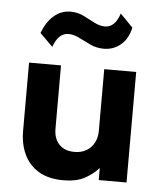

<svg xmlns="http://www.w3.org/2000/svg" viewBox="-54 -811 735 874"><g transform="rotate(5 313.0 -374.5)"><path d="M268 15Q199.5 15 154.8 -12Q110 -39 88 -86Q66 -133 66 -192.5V-505H212V-216Q212 -171 236.8 -144.5Q261.5 -118 308 -118Q338 -118 361 -131.2Q384 -144.5 396.8 -168.5Q409.5 -192.5 409.5 -224V-505H555.5V0H428.5V-55.5Q402.5 -25.5 364.2 -5.2Q326 15 268 15ZM165 -585.5 106 -644Q125.5 -695.5 158.5 -724Q191.5 -752.5 234.5 -752.5Q267 -752.5 294.2 -739Q321.5 -725.5 346.2 -712.2Q371 -699 396 -699Q418.5 -699 435.2 -715.2Q452 -731.5 462.5 -764L520.5 -704.5Q509 -652 475.8 -624.8Q442.5 -597.5 399 -597.5Q366 -597.5 337.5 -610.8Q309 -624 283.5 -637.2Q258 -650.5 234 -650.5Q211 -650.5 193.8 -634.5Q176.5 -618.5 165 -585.5Z"/></g></svg>

Font: Geologica SemiBold
Style: Regular
Weight: 600
Designer: Sindre Bremnes, Frode Helland
Foundry: Monokrom Skriftforlag AS
Version: Version 1.010;gftools[0.9.28]